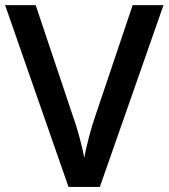

<svg xmlns="http://www.w3.org/2000/svg" viewBox="-20 -734 662 754"><path d="M352.1 -272C340.8 -240.7 319.3 -163.1 311 -113.8C305.7 -146.5 284.7 -227.5 269 -270L120.1 -713.9H0L249 0H372.1L622.1 -713.9H501Z"/></svg>

Font: Open Sans 600
Style: Regular
Weight: 600
Foundry: Ascender Corporation
Version: Version 1.100;PS 001.100;hotconv 1.0.88;makeotf.lib2.5.64775